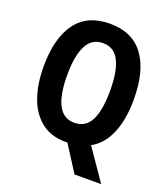

<svg xmlns="http://www.w3.org/2000/svg" viewBox="-159 -836 976 1117"><g transform="rotate(20 329.0 -277.5)"><path d="M609 -358Q609 -232 572.5 -146.5Q536 -61 466 -23L599 170H434L331 9Q327 10 321 10Q229 10 169 -37.5Q109 -85 79.5 -168Q50 -251 50 -359Q50 -535 120 -630Q190 -725 330 -725Q468 -725 538.5 -630Q609 -535 609 -358ZM196 -358Q196 -238 228.5 -175Q261 -112 329 -112Q398 -112 430 -174Q462 -236 462 -358Q462 -480 430 -542.5Q398 -605 330 -605Q261 -605 228.5 -542Q196 -479 196 -358Z"/></g></svg>

Font: Noto Sans Gurmukhi UI Condensed
Style: Bold
Weight: 700
Width: 3
Designer: Jelle Bosma - Monotype Design Team
Foundry: Monotype Imaging Inc.
Version: Version 2.004; ttfautohint (v1.8.4.7-5d5b)